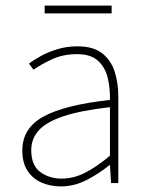

<svg xmlns="http://www.w3.org/2000/svg" viewBox="-20 -656 526 688"><path d="M198 12Q161 12 129.5 -1.5Q98 -15 79 -43.5Q60 -72 60 -117Q60 -197 136 -238.5Q212 -280 374 -298Q375 -337 366.5 -375Q358 -413 332 -437.5Q306 -462 256 -462Q205 -462 164 -442.5Q123 -423 100 -406L84 -428Q99 -440 125 -454.5Q151 -469 185 -479.5Q219 -490 258 -490Q314 -490 346 -465Q378 -440 391 -399Q404 -358 404 -310V0H378L374 -64H372Q335 -34 290.5 -11Q246 12 198 12ZM200 -16Q244 -16 285 -37Q326 -58 374 -98V-272Q269 -260 207.5 -239.5Q146 -219 119 -189Q92 -159 92 -118Q92 -63 124.5 -39.5Q157 -16 200 -16ZM140 -608V-636H380V-608Z"/></svg>

Font: Source Sans 3
Style: Regular
Weight: 200
Designer: Paul D. Hunt
Foundry: Adobe
Version: Version 3.046;hotconv 1.0.118;makeotfexe 2.5.65603